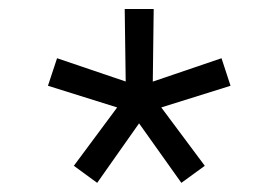

<svg xmlns="http://www.w3.org/2000/svg" viewBox="-20 -661 621 428"><path d="M86.9 -469.8 241.2 -421.5 144.6 -291.4 196.6 -253.4 290 -386 384.3 -253.4 436.5 -291.4 339.5 -421.5 493.9 -469.8 473.8 -531.2 320.6 -479.1 322.6 -641H258L260.2 -479.3L107.2 -531.2Z"/></svg>

Font: Estedad-VF-FD Black
Style: Regular
Weight: 900
Designer: Amin Abedi
Version: Version 4.000